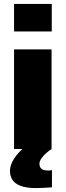

<svg xmlns="http://www.w3.org/2000/svg" viewBox="-20 -763 336 983"><path d="M52 -602V-743H245V-602ZM52 0V-510H244V0ZM167 200Q114 200 84 188Q54 176 42.5 156Q31 136 31 113Q31 82 52 49.5Q73 17 106 -10L245 0Q232 7 217.5 20Q203 33 192.5 47.5Q182 62 182 76Q182 90 191 100Q200 110 229 110Q231 110 235 109.5Q239 109 246 108V196Q230 197 208 198.5Q186 200 167 200Z"/></svg>

Font: Saira Thin ExtraBold
Style: Regular
Weight: 800
Version: Version 1.101